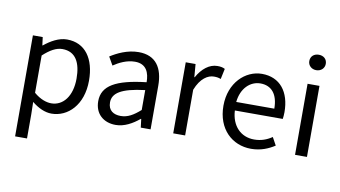

<svg xmlns="http://www.w3.org/2000/svg" viewBox="-92 -995 2558 1445"><g transform="rotate(10 1187.0 -272.0)"><path d="M92 229H183V45L181 -50C230 -10 282 13 331 13C456 13 567 -94 567 -280C567 -447 491 -557 351 -557C288 -557 227 -521 178 -481H175L167 -543H92ZM316 -63C280 -63 232 -78 183 -120V-405C236 -454 283 -480 329 -480C432 -480 472 -399 472 -279C472 -144 406 -63 316 -63Z M821 13C888 13 949 -22 1001 -65H1004L1012 0H1087V-334C1087 -468 1031 -557 899 -557C812 -557 735 -518 685 -486L721 -423C764 -452 821 -481 884 -481C973 -481 996 -414 996 -344C765 -318 662 -259 662 -141C662 -43 730 13 821 13ZM847 -60C793 -60 751 -85 751 -147C751 -217 813 -262 996 -284V-132C943 -85 900 -60 847 -60Z M1260 0H1351V-349C1387 -442 1443 -474 1488 -474C1510 -474 1523 -472 1541 -465L1558 -545C1541 -554 1524 -557 1500 -557C1439 -557 1384 -513 1346 -444H1343L1335 -543H1260Z M1856 13C1930 13 1988 -12 2036 -43L2003 -103C1963 -76 1920 -60 1867 -60C1764 -60 1693 -134 1687 -250H2053C2055 -263 2057 -282 2057 -302C2057 -457 1979 -557 1841 -557C1715 -557 1596 -447 1596 -271C1596 -92 1712 13 1856 13ZM1686 -315C1697 -422 1765 -484 1842 -484C1927 -484 1977 -425 1977 -315Z M2191 0H2282V-543H2191ZM2237 -655C2273 -655 2300 -680 2300 -714C2300 -751 2273 -773 2237 -773C2201 -773 2174 -751 2174 -714C2174 -680 2201 -655 2237 -655Z"/></g></svg>

Font: Noto Sans JP Regular
Style: Regular
Weight: 400
Designer: Ryoko NISHIZUKA (kana & ideographs); Paul D. Hunt (Latin, Greek & Cyrillic); Wenlong ZHANG (bopomofo); Sandoll Communica
Foundry: Adobe Systems Incorporated
Version: Version 1.004;PS 1.004;hotconv 1.0.82;makeotf.lib2.5.63406